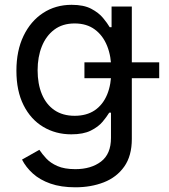

<svg xmlns="http://www.w3.org/2000/svg" viewBox="-20 -570 708 805"><path d="M295.9 215.3Q235.8 215.3 191.4 199.7Q147 184.1 117.7 157.5Q88.4 130.9 72.3 99.1L145 58.1Q156.2 75.2 173.8 94.2Q191.4 113.3 220.7 126.2Q250 139.2 295.9 139.2Q361.8 139.2 403.6 107.4Q445.3 75.7 445.3 8.3V-97.7H438Q427.7 -80.6 409.9 -59.3Q392.1 -38.1 360.8 -22.5Q329.6 -6.8 278.8 -6.8Q213.4 -6.8 161.1 -38.1Q108.9 -69.3 78.9 -128.9Q48.8 -188.5 48.8 -273.4Q48.8 -357.4 78.6 -419.4Q108.4 -481.4 160.6 -515.6Q212.9 -549.8 280.3 -549.8Q331.1 -549.8 362.5 -533.2Q394 -516.6 412.1 -494.6Q430.2 -472.7 439.9 -456.1H447.8V-542.5H532.7V12.7Q532.7 83.5 501 128.4Q469.2 173.3 415.5 194.3Q361.8 215.3 295.9 215.3ZM293 -84.5Q342.8 -84.5 377 -107.4Q411.1 -130.4 429 -173.1Q446.8 -215.8 446.8 -275.4Q446.8 -333.5 429.2 -377.4Q411.6 -421.4 377.4 -446.5Q343.3 -471.7 293 -471.7Q242.2 -471.7 207.5 -445.6Q172.9 -419.4 155.3 -375.2Q137.7 -331.1 137.7 -275.4Q137.7 -218.3 155.5 -175.3Q173.3 -132.3 208 -108.4Q242.7 -84.5 293 -84.5ZM334 -242.2V-308.6H647.5V-242.2Z"/></svg>

Font: Inter 16pt
Style: Regular
Weight: 400
Version: Version 4.001;git-66647c0bb